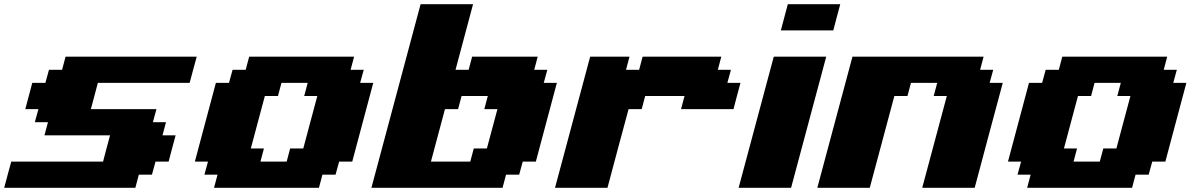

<svg xmlns="http://www.w3.org/2000/svg" viewBox="-20 -895 5674 915"><path d="M0 0H625L641.6 -62.5H704.1L721.2 -125H783.7Q789.1 -145.5 800 -187.3Q811 -229 816.9 -250H754.4L771 -312.5H708.5L725.6 -375H413.1Q418.5 -395.5 429.7 -437.3Q440.9 -479 446.3 -500H883.8Q889.2 -520.5 900.4 -562.3Q911.6 -604 917.5 -625H292.5L275.9 -562.5H213.4L196.3 -500H133.8Q128.4 -479 117.2 -437.5Q106 -396 100.6 -375H163.1L146 -312.5H208.5L191.9 -250H504.4Q498.5 -229 487.5 -187.3Q476.6 -145.5 471.2 -125H33.7Q27.8 -104 16.6 -62.5Q5.4 -21 0 0Z M1000 0H1500L1516.6 -62.5H1579.1L1596.2 -125H1658.7Q1675.8 -187.5 1708.7 -312.5Q1741.7 -437.5 1758.8 -500H1696.3L1713.4 -562.5H1650.9L1667.5 -625H1167.5L1150.9 -562.5H1088.4L1071.3 -500H1008.8Q992.2 -437.5 958.7 -312.5Q925.3 -187.5 908.7 -125H971.2L954.1 -62.5H1016.6ZM1346.2 -125H1221.2L1237.8 -187.5H1175.3Q1186.5 -229 1208.7 -312.3Q1231 -395.5 1242.2 -437.5H1304.7L1321.3 -500H1446.3L1429.7 -437.5H1492.2Q1481 -396 1458.7 -312.5Q1436.5 -229 1425.3 -187.5H1362.8Z M1750 0H2375L2391.6 -62.5H2454.1L2471.2 -125H2533.7Q2550.8 -187.5 2583.7 -312.5Q2616.7 -437.5 2633.8 -500H2571.3L2588.4 -562.5H2525.9L2542.5 -625H2230L2213.4 -562.5H2150.9L2234.4 -875H1984.4Q1945.3 -729 1867.2 -437.5Q1789.1 -146 1750 0ZM2221.2 -125H2033.7Q2044.9 -167 2067.1 -250Q2089.4 -333 2100.6 -375H2163.1L2179.7 -437.5H2304.7L2288.1 -375H2350.6L2300.3 -187.5H2237.8Z M2625 0H2875Q2891.6 -62.5 2925 -187.5Q2958.5 -312.5 2975.6 -375H3038.1L3054.7 -437.5H3242.2L3225.6 -375H3475.6Q3481 -395.5 3491.9 -437.3Q3502.9 -479 3508.8 -500H3446.3L3463.4 -562.5H3400.9L3417.5 -625H3042.5L3025.9 -562.5H2963.4L2980 -625H2792.5Q2764.6 -520.5 2708.7 -312.3Q2652.8 -104 2625 0Z M3500 0H3750Q3777.8 -104 3833.7 -312.3Q3889.6 -520.5 3917.5 -625H3667.5Q3639.6 -520.5 3583.7 -312.3Q3527.8 -104 3500 0ZM3701.2 -750H3951.2Q3956.5 -771 3967.5 -812.5Q3978.5 -854 3984.4 -875H3734.4Q3729 -854 3717.8 -812.5Q3706.5 -771 3701.2 -750Z M4375 0H4625Q4647 -83 4691.7 -250Q4736.3 -417 4758.8 -500H4696.3L4713.4 -562.5H4650.9L4667.5 -625H4042.5Q4014.6 -520.5 3958.7 -312.3Q3902.8 -104 3875 0H4125L4242.2 -437.5H4304.7L4321.3 -500H4446.3L4429.7 -437.5H4492.2Z M4875 0H5375L5391.6 -62.5H5454.1L5471.2 -125H5533.7Q5550.8 -187.5 5583.7 -312.5Q5616.7 -437.5 5633.8 -500H5571.3L5588.4 -562.5H5525.9L5542.5 -625H5042.5L5025.9 -562.5H4963.4L4946.3 -500H4883.8Q4867.2 -437.5 4833.7 -312.5Q4800.3 -187.5 4783.7 -125H4846.2L4829.1 -62.5H4891.6ZM5221.2 -125H5096.2L5112.8 -187.5H5050.3Q5061.5 -229 5083.7 -312.3Q5106 -395.5 5117.2 -437.5H5179.7L5196.3 -500H5321.3L5304.7 -437.5H5367.2Q5356 -396 5333.7 -312.5Q5311.5 -229 5300.3 -187.5H5237.8Z"/></svg>

Font: Faithful 32x
Style: BoldOblique
Weight: 400
Foundry: Faithful Resource Pack
Version: Version 1.0; January 27, 2023